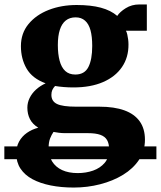

<svg xmlns="http://www.w3.org/2000/svg" viewBox="-54 -580 724 863"><path d="M649 78V135.5H-34.5V78ZM277.5 263Q221 263 173.8 253.5Q126.5 244 92 225.5Q57.5 207 38.2 178Q19 149 19 109.5Q19 79.5 31.8 56.2Q44.5 33 67 17.2Q89.5 1.5 118 -6Q92 -22 80.5 -44.8Q69 -67.5 69 -96Q69 -118.5 79 -139.2Q89 -160 107.5 -177Q126 -194 151 -205.5Q91 -227.5 65.5 -271.8Q40 -316 40 -372.5Q40 -430.5 74.2 -472Q108.5 -513.5 165.2 -535.5Q222 -557.5 290.5 -557.5Q354.5 -557.5 399.2 -545.5Q444 -533.5 473 -508.5Q484.5 -526.5 511.2 -543.2Q538 -560 572.5 -560H606V-442H512Q516 -435 518.2 -424.5Q520.5 -414 522 -402.8Q523.5 -391.5 523.5 -380.5Q524 -322 494.2 -278.5Q464.5 -235 409 -211Q353.5 -187 276 -187Q253.5 -187 232.2 -188.8Q211 -190.5 193.5 -193.5Q185 -184.5 181 -175.2Q177 -166 177 -153.5Q177 -125 202 -112.8Q227 -100.5 288.5 -100.5H392.5Q459.5 -100.5 505 -84Q550.5 -67.5 574 -34.5Q597.5 -1.5 597.5 48Q597.5 98.5 571 138.2Q544.5 178 499 205.8Q453.5 233.5 396.2 248.2Q339 263 277.5 263ZM295.5 198Q332.5 198 364.5 186.8Q396.5 175.5 416.5 152Q436.5 128.5 436.5 91.5Q436.5 65.5 427.2 49.5Q418 33.5 397 26Q376 18.5 341.5 18.5H239Q224.5 18.5 211 16.8Q197.5 15 186.5 13Q178 25 171.2 42.2Q164.5 59.5 164.5 84.5Q164.5 120 180.2 145.5Q196 171 225.2 184.5Q254.5 198 295.5 198ZM284.5 -245Q326 -245 343.2 -278.5Q360.5 -312 360.5 -373.5Q360.5 -415.5 352.8 -444Q345 -472.5 328.2 -487.2Q311.5 -502 286 -502Q259.5 -502 241.8 -488Q224 -474 215 -446.2Q206 -418.5 206 -377.5Q206 -337 214 -307Q222 -277 239.2 -261Q256.5 -245 284.5 -245Z"/></svg>

Font: Merriweather 48pt Black
Style: Regular
Weight: 900
Version: Version 2.100